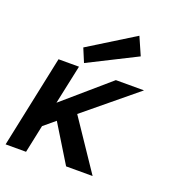

<svg xmlns="http://www.w3.org/2000/svg" viewBox="-150 -788 822 891"><g transform="rotate(20 261.0 -343.0)"><path d="M405.8 0H274.9L162.1 -184.1L106 -137.2L77.1 0H-23.9L71.8 -455.1H172.9L131.8 -262.2L355 -455.1H494.1L240.2 -246.1ZM425.8 -598.1 189 -479 161.1 -545.9 387.2 -686Z"/></g></svg>

Font: Anonymous Pro
Style: Bold Italic
Weight: 700
Italic angle: -12°
Monospace: yes
Designer: Mark Simonson
Version: Version 1.003